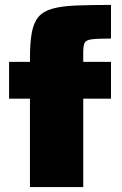

<svg xmlns="http://www.w3.org/2000/svg" viewBox="-20 -762 497 782"><path d="M102 0V-360H17V-510H102V-523Q102 -588 109.5 -629Q117 -670 136.5 -693Q156 -716 193 -726.5Q230 -737 288.5 -739.5Q347 -742 432 -742V-605Q378 -605 354 -602Q330 -599 324.5 -587Q319 -575 319 -547V-510H432V-360H319V0Z"/></svg>

Font: Saira Black
Style: Regular
Weight: 900
Designer: Hector Gatti with collaboration of the Omnibus-Type team
Foundry: Omnibus-Type
Version: Version 1.100; ttfautohint (v1.8.3)